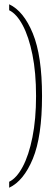

<svg xmlns="http://www.w3.org/2000/svg" viewBox="-20 -765 261 900"><path d="M23 87Q58 70 86.5 16.5Q115 -37 132 -121.5Q149 -206 149 -315Q149 -425 132 -509Q115 -593 86.5 -646.5Q58 -700 23 -717V-745Q91 -713 134 -608Q177 -503 177 -315Q177 -125 134 -21Q91 83 23 115Z"/></svg>

Font: Noto Serif Ethiopic ExtraCondensed Thin
Style: Regular
Weight: 100
Width: 2
Designer: Monotype Design Team
Foundry: Monotype Imaging Inc.
Version: Version 2.102; ttfautohint (v1.8.4.7-5d5b)